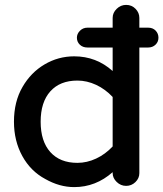

<svg xmlns="http://www.w3.org/2000/svg" viewBox="-20 -746 667 784"><path d="M165 -15Q105 -47 71 -109Q37 -171 37 -249Q37 -331 72 -391Q106 -450 162 -483Q218 -516 283 -516Q373 -516 440 -456V-552H337Q318 -552 306 -563.5Q294 -575 294 -592Q294 -608 306.5 -620.5Q319 -633 337 -633H440V-673Q440 -694 456.5 -710Q473 -726 495 -726Q518 -726 533.5 -710Q549 -694 549 -673V-633H585Q604 -633 615.5 -621Q627 -609 627 -592Q627 -575 615 -563.5Q603 -552 585 -552H549V-39Q549 -18 533 -2.5Q517 13 495 13Q473 13 456.5 -3Q440 -19 440 -39V-43Q371 18 283 18Q223 18 165 -15ZM296 -81Q335 -81 372.5 -98.5Q410 -116 440 -148V-350Q410 -382 372.5 -399.5Q335 -417 296 -417Q225 -417 185.5 -373Q146 -329 146 -249Q146 -169 185.5 -125Q225 -81 296 -81Z"/></svg>

Font: 寒蝉全圆体 Bold
Style: Regular
Weight: 700
Designer: Warren2060
      Designed by Motoya company      

      [Varela Round]
      Joe Prince(Latin component); Avraham Cornf
Foundry: ChillType
Version: Version 3.200